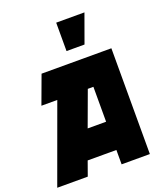

<svg xmlns="http://www.w3.org/2000/svg" viewBox="-170 -1080 1024 1194"><g transform="rotate(-20 341.5 -483.5)"><path d="M187 -513H82L151 -700H613V0H426V-95H236L202 0H0ZM345 -779V-967H532L464 -779ZM304 -282H426V-513H389Z"/></g></svg>

Font: Clickuper
Style: Bold
Weight: 700
Designer: Denis Ignatov
Foundry: Denis Ignatov
Version: Version 1.10 April 16, 2021